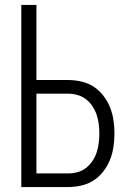

<svg xmlns="http://www.w3.org/2000/svg" viewBox="-20 -755 540 775"><path d="M66 0V-735H127V-432H254Q281 -432 308 -426Q335 -420 357.5 -405.5Q380 -391 397 -369Q414 -347 424 -322Q434 -297 438 -270Q442 -243 442 -216Q442 -189 438 -162Q434 -135 424 -110Q414 -85 397 -63Q380 -41 357.5 -26.5Q335 -12 308 -6Q281 0 254 0ZM127 -55H254Q274 -55 293 -60Q312 -65 327 -77Q342 -89 353 -105Q364 -121 370 -139.5Q376 -158 378.5 -177.5Q381 -197 381 -216Q381 -235 378.5 -254.5Q376 -274 370 -292Q364 -310 353 -326.5Q342 -343 327 -354.5Q312 -366 293 -371.5Q274 -377 254 -377H127Z"/></svg>

Font: Iosevka Term Light
Style: Regular
Weight: 300
Monospace: yes
Designer: Belleve Invis
Foundry: Belleve Invis
Version: Version 9.0.1; ttfautohint (v1.8.3)